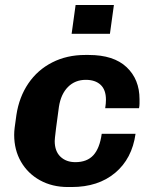

<svg xmlns="http://www.w3.org/2000/svg" viewBox="-20 -742 640 772"><path d="M253 10Q190 10 141 -17Q92 -44 64.5 -91.5Q37 -139 37 -200Q37 -213 39 -229Q41 -245 46 -280Q57 -352 94 -406.5Q131 -461 190 -491Q249 -521 322 -521H337Q437 -521 489 -472Q541 -423 541 -343V-326Q541 -316 539 -307H403Q406 -326 406 -341Q406 -381 384.5 -401Q363 -421 325 -421Q282 -421 253.5 -392.5Q225 -364 217 -313Q209 -256 205.5 -227.5Q202 -199 201 -189Q200 -179 200 -175Q200 -134 223 -112Q246 -90 283 -90Q330 -90 355.5 -118Q381 -146 389 -204H525Q511 -104 443 -47Q375 10 268 10ZM268 -606 284 -722H438L422 -606Z"/></svg>

Font: Chivo Mono Medium
Style: Bold Italic
Weight: 700
Italic angle: -8.05°
Monospace: yes
Version: Version 1.008